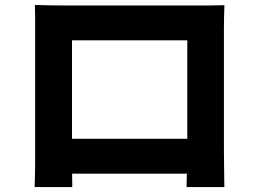

<svg xmlns="http://www.w3.org/2000/svg" viewBox="-20 -736 1040 776"><path d="M121 -716Q151 -715 180.5 -714.5Q210 -714 231 -714Q248 -714 282 -714Q316 -714 361 -714Q406 -714 457 -714Q508 -714 559 -714Q610 -714 655 -714Q700 -714 734 -714Q768 -714 785 -714Q804 -714 831 -714Q858 -714 887 -715Q886 -692 885.5 -664.5Q885 -637 885 -613Q885 -599 885 -569.5Q885 -540 885 -499.5Q885 -459 885 -414Q885 -369 885 -323.5Q885 -278 885 -238Q885 -198 885 -168Q885 -138 885 -124Q885 -109 885.5 -85Q886 -61 886 -37.5Q886 -14 886.5 2.5Q887 19 887 20H734Q734 19 734.5 -5Q735 -29 736 -61.5Q737 -94 737 -124Q737 -137 737 -168Q737 -199 737 -240.5Q737 -282 737 -327.5Q737 -373 737 -416.5Q737 -460 737 -495.5Q737 -531 737 -552Q737 -573 737 -573H271Q271 -573 271 -552Q271 -531 271 -495.5Q271 -460 271 -416.5Q271 -373 271 -327.5Q271 -282 271 -241Q271 -200 271 -169Q271 -138 271 -124Q271 -104 271 -79.5Q271 -55 271.5 -33Q272 -11 272 4Q272 19 272 20H120Q120 19 120.5 4Q121 -11 121.5 -34.5Q122 -58 122 -82Q122 -106 122 -126Q122 -139 122 -169Q122 -199 122 -239.5Q122 -280 122 -325Q122 -370 122 -415.5Q122 -461 122 -500.5Q122 -540 122 -569.5Q122 -599 122 -613Q122 -636 122 -665Q122 -694 121 -716ZM791 -175V-34H195V-175Z"/></svg>

Font: Noto Sans JP ExtraBold
Style: Regular
Weight: 800
Designer: Ryoko NISHIZUKA  (kana, bopomofo & ideographs); Paul D. Hunt (Latin, Greek & Cyrillic); Sandoll Communications , Soo-you
Foundry: Adobe
Version: Version 2.004-H2;hotconv 1.0.118;makeotfexe 2.5.65603